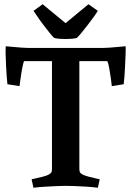

<svg xmlns="http://www.w3.org/2000/svg" viewBox="-20 -876 619 905"><path d="M289 0Q274.3 0 246.6 1.2Q218.8 2.4 189.4 4.2Q160 6 137.6 9L129 -31Q129 -31 145 -34.5Q161 -38 180.7 -42.9Q200.3 -47.9 209.2 -52.8Q220 -59 222.5 -64.2Q225 -69.5 225 -81.9V-588H93Q89 -576.6 84.5 -553.3Q80 -530 77 -506.5Q74 -483 72 -470L15 -479Q13 -493.5 11.5 -517.3Q10 -541.1 8.5 -568.5Q7 -595.9 6.5 -619.7Q6 -643.5 7 -658Q20 -657 40.5 -655Q61 -653 81.7 -651.5Q102.4 -650 113 -650H466Q477 -650 497.5 -651.5Q518 -653 538.8 -655Q559.5 -657 572 -658Q573 -644 572 -620Q571 -596 569.7 -568.4Q568.4 -540.9 566.7 -516.9Q565 -493 563 -479L507 -470Q506 -483.2 502.5 -506.8Q499 -530.4 495 -553.5Q491 -576.7 486 -588H354V-82Q354 -69 357 -63.5Q360 -58 370 -53Q379.8 -48 398.9 -43Q418 -38 434 -34.5Q450 -31 450 -31L441.4 9Q420 6 390 4Q360 2 332 1Q304 0 289 0ZM342 -697Q322 -692 289 -692Q255 -692 236 -697Q230 -701 216 -718.5Q202 -736 185.5 -757.5Q169 -779 156 -798.5Q143 -818 138 -825L181 -856L289 -767L397 -856L441 -825Q438 -819 424.5 -800Q411 -781 394 -759Q377 -737 362.5 -719.5Q348 -702 342 -697Z"/></svg>

Font: Buenard
Style: Regular
Weight: 400
Version: Version 2.000